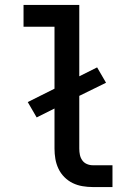

<svg xmlns="http://www.w3.org/2000/svg" viewBox="-20 -755 540 775"><path d="M354 0Q334 0 313 -3.5Q292 -7 273.5 -16Q255 -25 240 -40Q225 -55 216 -74Q207 -93 203.5 -113.5Q200 -134 200 -155V-317L128 -281L92 -343L200 -397V-647H75V-735H300V-447L372 -483L408 -421L300 -368V-155Q300 -142 302.5 -130Q305 -118 312 -108Q319 -98 330.5 -93Q342 -88 354 -88H434V0Z"/></svg>

Font: Iosevka SS04 Semibold
Style: Regular
Weight: 600
Monospace: yes
Designer: Belleve Invis
Foundry: Belleve Invis
Version: Version 19.0.0; ttfautohint (v1.8.4)